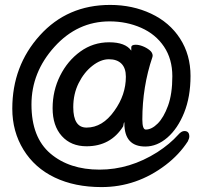

<svg xmlns="http://www.w3.org/2000/svg" viewBox="-20 -738 824 781"><path d="M393 23Q284 23 202.5 -16Q121 -55 75.5 -129Q30 -203 30 -296Q30 -470 142 -594Q254 -718 428 -718Q519 -718 594.5 -682.5Q670 -647 712.5 -581Q755 -515 755 -429Q755 -344 729 -279.5Q703 -215 661 -178.5Q619 -142 571 -142Q486 -142 486 -236Q486 -241 485 -241Q484 -241 481 -224Q430 -143 332 -143Q269 -143 231.5 -184.5Q194 -226 194 -298Q194 -369 224.5 -430Q255 -491 307 -528.5Q359 -566 424 -566Q490 -566 514 -532V-545Q514 -556 532 -556Q545 -556 560.5 -550Q576 -544 588.5 -534Q601 -524 601 -511L600 -506Q559 -385 559 -252Q559 -211 573 -211Q597 -211 621.5 -235.5Q646 -260 663.5 -308Q681 -356 681 -428Q681 -498 647 -548.5Q613 -599 554 -625Q495 -651 426 -651Q295 -651 201.5 -547.5Q108 -444 108 -313Q108 -179 185 -113.5Q262 -48 385 -48Q508 -48 620 -119Q671 -152 705 -190Q718 -205 730 -205Q750 -205 750 -183Q750 -175 744 -163Q709 -109 654 -67Q536 23 393 23ZM332 -219Q397 -219 445 -287Q492 -352 492 -426Q492 -461 474 -479Q456 -497 423 -497Q390 -497 356 -470.5Q322 -444 300 -400Q278 -356 278 -302Q278 -219 332 -219Z"/></svg>

Font: LXGW WenKai TC
Style: Bold
Weight: 700
Designer: LXGW / Fontworks Inc.
Foundry: LXGW / Fontworks Inc.
Version: Version 1.330;April 28, 2024